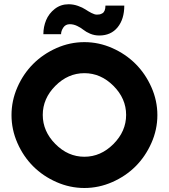

<svg xmlns="http://www.w3.org/2000/svg" viewBox="-20 -892 810 921"><path d="M485.8 -865.2H576.2Q576.2 -800.3 544.2 -761Q512.2 -721.7 456.1 -721.7Q433.1 -721.7 412.8 -730.2Q392.6 -738.8 380.4 -748.8Q368.2 -758.8 350.6 -767.3Q333 -775.9 314.9 -775.9Q294.4 -775.9 283.7 -759.8Q272.9 -743.7 272.9 -728H188Q188 -763.2 201.2 -795.2Q214.4 -827.1 242.9 -849.4Q271.5 -871.6 309.1 -871.6Q332 -871.6 354 -863.8Q376 -856 389.9 -846.7Q403.8 -837.4 418.9 -829.6Q434.1 -821.8 444.8 -821.8Q452.6 -821.8 458.3 -823Q463.9 -824.2 470.9 -828.1Q478 -832 481.9 -841.3Q485.8 -850.6 485.8 -865.2ZM524.2 -201.2Q585 -262.2 585 -340.8Q585 -419.4 524.2 -480.2Q463.4 -541 384.8 -541Q306.2 -541 245.6 -480.2Q185.1 -419.4 185.1 -340.8Q185.1 -262.2 245.6 -201.2Q306.2 -140.1 384.8 -140.1Q463.4 -140.1 524.2 -201.2ZM706.3 -473.6Q734.9 -409.2 734.9 -339.8Q734.9 -270.5 706.3 -206.1Q677.7 -141.6 630.4 -94.2Q583 -46.9 518.6 -18.6Q454.1 9.8 384.8 9.8Q315.4 9.8 251 -18.6Q186.5 -46.9 139.2 -94.2Q91.8 -141.6 63.5 -206.1Q35.2 -270.5 35.2 -339.8Q35.2 -409.2 63.5 -473.6Q91.8 -538.1 139.2 -585.4Q186.5 -632.8 251 -661.4Q315.4 -689.9 384.8 -689.9Q454.1 -689.9 518.6 -661.4Q583 -632.8 630.4 -585.4Q677.7 -538.1 706.3 -473.6Z"/></svg>

Font: Glacial Indifference
Style: Bold
Weight: 700
Version: Version 1.001